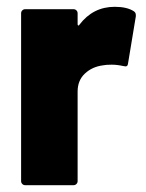

<svg xmlns="http://www.w3.org/2000/svg" viewBox="-20 -544 430 564"><path d="M317 -524Q353 -524 373 -511Q379 -507 379 -500Q379 -498 379 -496L356 -357Q355 -349 349 -349Q346 -349 342 -350Q324 -354 308 -354Q291 -354 282 -352Q251 -348 229.5 -328Q208 -308 208 -275V-12Q208 -7 204.5 -3.5Q201 0 196 0H54Q49 0 45.5 -3.5Q42 -7 42 -12V-505Q42 -510 45.5 -513.5Q49 -517 54 -517H196Q201 -517 204.5 -513.5Q208 -510 208 -505V-473Q208 -470 209.5 -469.5Q211 -469 211 -469Q212 -469 213 -471Q253 -524 317 -524Z"/></svg>

Font: LinhAnh ExtBd
Style: Regular
Weight: 800
Designer: Jeremy Tribby
Foundry: Tribby Type
Version: Version 1.408